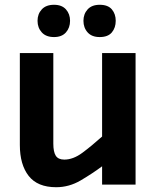

<svg xmlns="http://www.w3.org/2000/svg" viewBox="-20 -772 641 803"><path d="M215 11Q137 11 100 -36.2Q63 -83.5 63 -166V-550H203V-171Q203 -137 213.2 -120.8Q223.5 -104.5 249 -104.5Q286 -104.5 324.5 -133Q363 -161.5 407 -201V-550H547V0H407V-76.5Q366 -46 317.5 -17.5Q269 11 215 11ZM206 -617Q172.5 -617 154.8 -636.5Q137 -656 137 -685Q137 -713.5 154.8 -732.8Q172.5 -752 206 -752Q238.5 -752 255.8 -732.8Q273 -713.5 273 -685Q273 -656 255.8 -636.5Q238.5 -617 206 -617ZM397 -617Q364 -617 346.5 -636.5Q329 -656 329 -685Q329 -713.5 346.5 -732.8Q364 -752 397 -752Q431.5 -752 447.8 -732.8Q464 -713.5 464 -685Q464 -656 447.8 -636.5Q431.5 -617 397 -617Z"/></svg>

Font: Junction
Style: Bold
Weight: 700
Designer: Caroline Hadilaksono
Foundry: Caroline Hadilaksono, Tyler Finck, The League of Moveable Type
Version: Version 2.000; ttfautohint (v1.8.3)